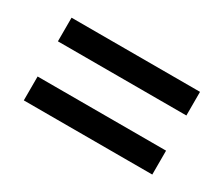

<svg xmlns="http://www.w3.org/2000/svg" viewBox="-63 -636 690 591"><g transform="rotate(30 282.0 -340.0)"><path d="M53.2 -402.8H509.8V-486.8H53.2ZM53.2 -192.9H509.8V-277.8H53.2Z"/></g></svg>

Font: FAU Chimera Medium
Style: Regular
Weight: 500
Version: Version 1.002;hotconv 1.0.117;makeotfexe 2.5.65602